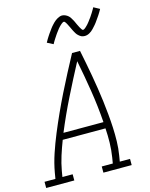

<svg xmlns="http://www.w3.org/2000/svg" viewBox="-154 -1054 893 1141"><g transform="rotate(-15 292.5 -483.0)"><path d="M-15 0V-38H52L58 -74Q68 -131 87 -187.5Q106 -244 129 -299.5Q152 -355 177 -410Q202 -465 229 -519.5Q256 -574 284 -627.5Q312 -681 341 -735H390Q398 -695 406 -654.5Q414 -614 421 -573.5Q428 -533 434.5 -492Q441 -451 446 -410Q451 -369 455 -327Q459 -285 461 -243.5Q463 -202 462 -159Q461 -116 454 -74L448 -38H511V0H337V-38H405L411 -74Q418 -118 419 -162.5Q420 -207 417 -251H154Q137 -207 123 -163Q109 -119 101 -74L95 -38H158V0ZM169 -290H415Q408 -389 392.5 -486.5Q377 -584 358 -680Q307 -584 258.5 -486.5Q210 -389 169 -290ZM441 -813Q435 -813 430 -814Q425 -815 420.5 -817Q416 -819 412 -822Q408 -825 404 -828.5Q400 -832 397 -835.5Q394 -839 391.5 -843Q389 -847 386.5 -851.5Q384 -856 381.5 -860.5Q379 -865 377 -869.5Q375 -874 373 -878Q371 -882 368.5 -887.5Q366 -893 363.5 -897.5Q361 -902 359 -906.5Q357 -911 354.5 -914.5Q352 -918 349 -922.5Q346 -927 342 -927Q338 -927 334 -924.5Q330 -922 327 -919.5Q324 -917 319 -912.5Q314 -908 312 -905.5Q310 -903 308 -901Q306 -899 303.5 -896Q301 -893 299 -890Q297 -887 294.5 -884Q292 -881 289.5 -877.5Q287 -874 284 -870Q281 -866 278.5 -862Q276 -858 273 -853.5Q270 -849 267 -844.5Q264 -840 261 -835Q258 -830 255 -825Q252 -820 249 -814L212 -833Q217 -843 222 -851Q227 -859 232 -867Q237 -875 242 -882Q247 -889 251.5 -895Q256 -901 260 -907Q264 -913 268.5 -918Q273 -923 277 -927.5Q281 -932 287 -938Q293 -944 299 -948.5Q305 -953 312 -957Q319 -961 326.5 -963.5Q334 -966 341 -966Q347 -966 352 -964.5Q357 -963 361.5 -961Q366 -959 370 -956.5Q374 -954 378 -950.5Q382 -947 385 -943.5Q388 -940 390.5 -935.5Q393 -931 395.5 -927Q398 -923 400.5 -918.5Q403 -914 405 -909.5Q407 -905 409 -900.5Q411 -896 413.5 -891Q416 -886 418.5 -881Q421 -876 423 -872Q425 -868 427.5 -864.5Q430 -861 433 -856Q436 -851 440 -851Q444 -851 448 -853.5Q452 -856 455 -858.5Q458 -861 463 -866Q468 -871 470 -873Q472 -875 474 -877.5Q476 -880 478.5 -883Q481 -886 483 -888.5Q485 -891 487.5 -894.5Q490 -898 492.5 -901.5Q495 -905 498 -908.5Q501 -912 503.5 -916.5Q506 -921 509 -925Q512 -929 515 -934Q518 -939 521 -944Q524 -949 527 -954Q530 -959 533 -965L570 -945Q565 -936 560 -927.5Q555 -919 550 -911.5Q545 -904 540 -897Q535 -890 530.5 -883.5Q526 -877 522 -871.5Q518 -866 513.5 -861Q509 -856 505 -851.5Q501 -847 495 -840.5Q489 -834 483 -829.5Q477 -825 470 -821Q463 -817 455.5 -815Q448 -813 441 -813Z"/></g></svg>

Font: Iosevka Curly Slab XLtExObl
Style: Regular
Weight: 200
Width: 7
Italic angle: -9°
Monospace: yes
Designer: Belleve Invis
Foundry: Belleve Invis
Version: Version 11.0.0; ttfautohint (v1.8.3)